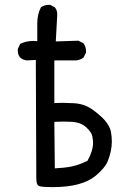

<svg xmlns="http://www.w3.org/2000/svg" viewBox="-20 -774 540 788"><path d="M196 -6Q157 -6 143 -9.5Q129 -13 129 -41L127 -528L90 -526Q53 -531 53 -567V-573L63 -594Q87 -606 117 -606L133 -605V-679Q133 -715 148 -744Q162 -754 180 -754H186L205 -744Q215 -732 215 -715L209 -604L302 -607L323 -596Q333 -581 333 -564V-558L323 -538Q310 -528 293 -526H203V-351L235 -352Q252 -352 282 -350.5Q312 -349 336 -338Q360 -327 393.5 -297Q427 -267 435 -235Q439 -214 439 -193Q439 -154 422 -112Q411 -85 373 -53Q317 -6 196 -6ZM205 -83Q246 -85 275 -91Q304 -97 339 -114Q362 -155 362 -188Q362 -197 359 -214Q356 -231 334.5 -251Q313 -271 277 -274L240 -275L203 -274Z"/></svg>

Font: Xiaolai SC
Style: Regular
Weight: 400
Designer: Nozomi Seto 瀬戸のぞみ
Version: Version 3.11;December 4, 2020;FontCreator 13.0.0.2613 64-bit